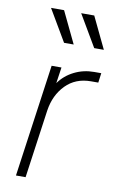

<svg xmlns="http://www.w3.org/2000/svg" viewBox="-89 -836 534 884"><g transform="rotate(10 178.0 -394.0)"><path d="M51 0 125 -526H171L160 -451Q187 -489 230 -510.5Q273 -532 323 -532H356L350 -487H316Q244 -487 198 -440Q152 -393 141 -320L96 0ZM163 -640 76 -788H137L208 -640ZM304 -640 217 -788H278L349 -640Z"/></g></svg>

Font: Plus Jakarta Sans ExtraLight
Style: Italic
Weight: 200
Italic angle: -8°
Designer: Gumpita Rahayu
Foundry: Tokotype
Version: Version 2.071; ttfautohint (v1.8.4.7-5d5b);gftools[0.9.29]